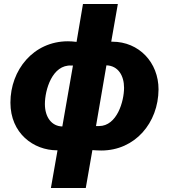

<svg xmlns="http://www.w3.org/2000/svg" viewBox="-20 -740 844 958"><path d="M234 198H408L441 9C456 10 470 11 485 11C654 11 770 -127 771 -294C771 -428 674 -532 540 -532H535L568 -720H394L362 -531C348 -533 330 -534 319 -534C147 -534 32 -391 32 -228C32 -75 147 10 265 10H267ZM204 -221C204 -290 240 -419 337 -413H344L291 -109C238 -110 204 -155 204 -221ZM459 -111 511 -414C570 -412 599 -362 599 -302C599 -235 564 -111 474 -111Z"/></svg>

Font: Fixel Display 20240404 ExBold
Style: Italic
Weight: 800
Italic angle: -10°
Designer: AlfaBravo + MacPaw
Foundry: Kyrylo Tkachov, Marchela Mozhyna, Serhii Makarenko, Maria Weinstein, Zakhar Kryvoshyya
Version: Version 1.211;Glyphs 3.2 (3225)